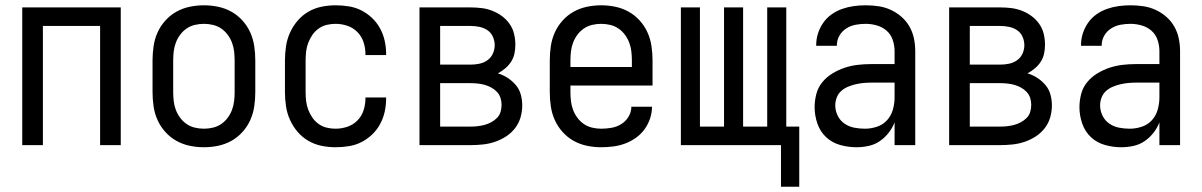

<svg xmlns="http://www.w3.org/2000/svg" viewBox="-20 -548 4540 725"><path d="M64 0V-520H436V0H358V-450H142V0Z M750 8Q723 8 696.5 2.5Q670 -3 646.5 -16Q623 -29 604.5 -49.5Q586 -70 575 -94.5Q564 -119 560 -146Q556 -173 556 -200V-320Q556 -347 560 -374Q564 -401 575 -425.5Q586 -450 604.5 -470.5Q623 -491 646.5 -504Q670 -517 696.5 -522.5Q723 -528 750 -528Q777 -528 803.5 -522.5Q830 -517 853.5 -504Q877 -491 895.5 -470.5Q914 -450 925 -425.5Q936 -401 940 -374Q944 -347 944 -320V-200Q944 -173 940 -146Q936 -119 925 -94.5Q914 -70 895.5 -49.5Q877 -29 853.5 -16Q830 -3 803.5 2.5Q777 8 750 8ZM750 -62Q767 -62 784 -66Q801 -70 815 -79.5Q829 -89 839.5 -103Q850 -117 856 -133Q862 -149 864 -166Q866 -183 866 -200V-320Q866 -337 864 -354Q862 -371 856 -387Q850 -403 839.5 -417Q829 -431 815 -440.5Q801 -450 784 -454Q767 -458 750 -458Q733 -458 716 -454Q699 -450 685 -440.5Q671 -431 660.5 -417Q650 -403 644 -387Q638 -371 636 -354Q634 -337 634 -320V-200Q634 -183 636 -166Q638 -149 644 -133Q650 -117 660.5 -103Q671 -89 685 -79.5Q699 -70 716 -66Q733 -62 750 -62Z M1247 8Q1220 8 1193.5 2.5Q1167 -3 1144 -16.5Q1121 -30 1103.5 -50.5Q1086 -71 1075 -95.5Q1064 -120 1060 -146.5Q1056 -173 1056 -200V-320Q1056 -347 1060 -373.5Q1064 -400 1075 -424.5Q1086 -449 1103.5 -469.5Q1121 -490 1144 -503.5Q1167 -517 1193.5 -522.5Q1220 -528 1247 -528Q1272 -528 1297 -524Q1322 -520 1344 -509Q1366 -498 1384.5 -480.5Q1403 -463 1415 -441Q1427 -419 1432.5 -394.5Q1438 -370 1438 -345V-340H1360V-343Q1360 -366 1353 -388Q1346 -410 1330 -426.5Q1314 -443 1292 -450.5Q1270 -458 1247 -458Q1230 -458 1213.5 -454Q1197 -450 1183 -440Q1169 -430 1159.5 -416Q1150 -402 1144 -386.5Q1138 -371 1136 -354Q1134 -337 1134 -320V-200Q1134 -183 1136 -166Q1138 -149 1144 -133.5Q1150 -118 1159.5 -104Q1169 -90 1183 -80Q1197 -70 1213.5 -66Q1230 -62 1247 -62Q1270 -62 1292 -69.5Q1314 -77 1330 -93.5Q1346 -110 1353 -132Q1360 -154 1360 -177V-180H1438V-175Q1438 -150 1432.5 -125.5Q1427 -101 1415 -79Q1403 -57 1384.5 -39.5Q1366 -22 1344 -11Q1322 0 1297 4Q1272 8 1247 8Z M1757 0H1564V-520H1757Q1778 -520 1798.5 -517.5Q1819 -515 1838.5 -507.5Q1858 -500 1875 -487.5Q1892 -475 1904 -458Q1916 -441 1921 -420.5Q1926 -400 1926 -379Q1926 -362 1922.5 -345.5Q1919 -329 1910 -315Q1901 -301 1888 -290Q1875 -279 1860 -271Q1880 -265 1897.5 -253.5Q1915 -242 1928 -226.5Q1941 -211 1946.5 -191Q1952 -171 1952 -150Q1952 -127 1945.5 -104.5Q1939 -82 1924.5 -63.5Q1910 -45 1890.5 -32.5Q1871 -20 1849 -12.5Q1827 -5 1803.5 -2.5Q1780 0 1757 0ZM1642 -304H1757Q1774 -304 1790.5 -307.5Q1807 -311 1820.5 -320.5Q1834 -330 1841 -345.5Q1848 -361 1848 -377Q1848 -394 1841 -409.5Q1834 -425 1820.5 -434Q1807 -443 1790.5 -446.5Q1774 -450 1757 -450H1642ZM1642 -70H1757Q1771 -70 1784 -71.5Q1797 -73 1810 -76.5Q1823 -80 1835 -86.5Q1847 -93 1856.5 -102.5Q1866 -112 1870 -125Q1874 -138 1874 -152Q1874 -165 1870 -178Q1866 -191 1856.5 -201Q1847 -211 1835 -217.5Q1823 -224 1810.5 -227.5Q1798 -231 1784.5 -232.5Q1771 -234 1757 -234H1642Z M2250 8Q2223 8 2196.5 2.5Q2170 -3 2146.5 -16Q2123 -29 2104.5 -49.5Q2086 -70 2075 -94.5Q2064 -119 2060 -146Q2056 -173 2056 -200V-320Q2056 -347 2060 -374Q2064 -401 2075 -425.5Q2086 -450 2104.5 -470.5Q2123 -491 2146.5 -504Q2170 -517 2196.5 -522.5Q2223 -528 2250 -528Q2277 -528 2303.5 -522.5Q2330 -517 2353.5 -504Q2377 -491 2395.5 -470.5Q2414 -450 2425 -425.5Q2436 -401 2440 -374Q2444 -347 2444 -320V-225H2134V-200Q2134 -183 2136 -166Q2138 -149 2144 -133Q2150 -117 2160.5 -103Q2171 -89 2185 -79.5Q2199 -70 2216 -66Q2233 -62 2250 -62Q2270 -62 2289.5 -65.5Q2309 -69 2326 -79.5Q2343 -90 2353.5 -107.5Q2364 -125 2364 -145H2442Q2442 -122 2434.5 -100Q2427 -78 2413.5 -59.5Q2400 -41 2381 -27.5Q2362 -14 2340.5 -6Q2319 2 2296 5Q2273 8 2250 8ZM2366 -295V-320Q2366 -337 2364 -354Q2362 -371 2356 -387Q2350 -403 2339.5 -417Q2329 -431 2315 -440.5Q2301 -450 2284 -454Q2267 -458 2250 -458Q2233 -458 2216 -454Q2199 -450 2185 -440.5Q2171 -431 2160.5 -417Q2150 -403 2144 -387Q2138 -371 2136 -354Q2134 -337 2134 -320V-295Z M2929 157V0H2551V-520H2623V-70H2714V-520H2786V-70H2877V-520H2949V-70H2998V157Z M3214 8Q3183 8 3152.5 -0.5Q3122 -9 3099.5 -30Q3077 -51 3066.5 -81.5Q3056 -112 3056 -143Q3056 -168 3062.5 -193Q3069 -218 3085 -237.5Q3101 -257 3123 -270.5Q3145 -284 3169 -292Q3193 -300 3218 -303Q3243 -306 3269 -306H3358V-355Q3358 -376 3351 -397Q3344 -418 3328 -432Q3312 -446 3291 -452Q3270 -458 3249 -458Q3230 -458 3211 -454.5Q3192 -451 3175.5 -440.5Q3159 -430 3149.5 -413Q3140 -396 3140 -377V-375H3062V-378Q3062 -401 3069 -422.5Q3076 -444 3089 -462.5Q3102 -481 3120.5 -494Q3139 -507 3160.5 -514.5Q3182 -522 3204 -525Q3226 -528 3249 -528Q3273 -528 3297 -524.5Q3321 -521 3343 -511Q3365 -501 3383.5 -485Q3402 -469 3414 -448Q3426 -427 3431 -403Q3436 -379 3436 -355V0H3358V-86Q3350 -65 3335.5 -46.5Q3321 -28 3302 -15Q3283 -2 3260 3Q3237 8 3214 8ZM3246 -62Q3269 -62 3291.5 -69.5Q3314 -77 3329.5 -94Q3345 -111 3351.5 -134Q3358 -157 3358 -180V-236H3269Q3254 -236 3239 -234.5Q3224 -233 3209.5 -229.5Q3195 -226 3181 -220Q3167 -214 3156 -204Q3145 -194 3139.5 -179.5Q3134 -165 3134 -150Q3134 -130 3143 -111.5Q3152 -93 3168.5 -81.5Q3185 -70 3205 -66Q3225 -62 3246 -62Z M3757 0H3564V-520H3757Q3778 -520 3798.5 -517.5Q3819 -515 3838.5 -507.5Q3858 -500 3875 -487.5Q3892 -475 3904 -458Q3916 -441 3921 -420.5Q3926 -400 3926 -379Q3926 -362 3922.5 -345.5Q3919 -329 3910 -315Q3901 -301 3888 -290Q3875 -279 3860 -271Q3880 -265 3897.5 -253.5Q3915 -242 3928 -226.5Q3941 -211 3946.5 -191Q3952 -171 3952 -150Q3952 -127 3945.5 -104.5Q3939 -82 3924.5 -63.5Q3910 -45 3890.5 -32.5Q3871 -20 3849 -12.5Q3827 -5 3803.5 -2.5Q3780 0 3757 0ZM3642 -304H3757Q3774 -304 3790.5 -307.5Q3807 -311 3820.5 -320.5Q3834 -330 3841 -345.5Q3848 -361 3848 -377Q3848 -394 3841 -409.5Q3834 -425 3820.5 -434Q3807 -443 3790.5 -446.5Q3774 -450 3757 -450H3642ZM3642 -70H3757Q3771 -70 3784 -71.5Q3797 -73 3810 -76.5Q3823 -80 3835 -86.5Q3847 -93 3856.5 -102.5Q3866 -112 3870 -125Q3874 -138 3874 -152Q3874 -165 3870 -178Q3866 -191 3856.5 -201Q3847 -211 3835 -217.5Q3823 -224 3810.5 -227.5Q3798 -231 3784.5 -232.5Q3771 -234 3757 -234H3642Z M4214 8Q4183 8 4152.5 -0.5Q4122 -9 4099.5 -30Q4077 -51 4066.5 -81.5Q4056 -112 4056 -143Q4056 -168 4062.5 -193Q4069 -218 4085 -237.5Q4101 -257 4123 -270.5Q4145 -284 4169 -292Q4193 -300 4218 -303Q4243 -306 4269 -306H4358V-355Q4358 -376 4351 -397Q4344 -418 4328 -432Q4312 -446 4291 -452Q4270 -458 4249 -458Q4230 -458 4211 -454.5Q4192 -451 4175.5 -440.5Q4159 -430 4149.5 -413Q4140 -396 4140 -377V-375H4062V-378Q4062 -401 4069 -422.5Q4076 -444 4089 -462.5Q4102 -481 4120.5 -494Q4139 -507 4160.5 -514.5Q4182 -522 4204 -525Q4226 -528 4249 -528Q4273 -528 4297 -524.5Q4321 -521 4343 -511Q4365 -501 4383.5 -485Q4402 -469 4414 -448Q4426 -427 4431 -403Q4436 -379 4436 -355V0H4358V-86Q4350 -65 4335.5 -46.5Q4321 -28 4302 -15Q4283 -2 4260 3Q4237 8 4214 8ZM4246 -62Q4269 -62 4291.5 -69.5Q4314 -77 4329.5 -94Q4345 -111 4351.5 -134Q4358 -157 4358 -180V-236H4269Q4254 -236 4239 -234.5Q4224 -233 4209.5 -229.5Q4195 -226 4181 -220Q4167 -214 4156 -204Q4145 -194 4139.5 -179.5Q4134 -165 4134 -150Q4134 -130 4143 -111.5Q4152 -93 4168.5 -81.5Q4185 -70 4205 -66Q4225 -62 4246 -62Z"/></svg>

Font: HulyMono
Style: Regular
Weight: 400
Monospace: yes
Designer: Belleve Invis
Foundry: Belleve Invis
Version: Version 33.2.5; ttfautohint (v1.8.4)